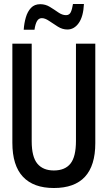

<svg xmlns="http://www.w3.org/2000/svg" viewBox="-20 -933 540 963"><path d="M250 10Q148 10 95 -46.5Q42 -103 42 -217V-714H139V-225Q139 -146 167.5 -112Q196 -78 250 -78Q306 -78 333.5 -112.5Q361 -147 361 -226V-714H458V-215Q458 10 250 10ZM99 -784Q101 -816 109.5 -845.5Q118 -875 135.5 -893.5Q153 -912 182 -912Q208 -912 230 -898.5Q252 -885 272 -871Q292 -857 311 -857Q328 -857 335 -872Q342 -887 346 -913H401Q398 -850 375 -817.5Q352 -785 318 -785Q293 -785 270 -799.5Q247 -814 226.5 -828Q206 -842 190 -842Q174 -842 165.5 -827Q157 -812 153 -784Z"/></svg>

Font: Noto Sans Mono ExtraCondensed Medium
Style: Regular
Weight: 500
Width: 2
Designer: Monotype Design Team
Foundry: Monotype Imaging Inc.
Version: Version 2.014